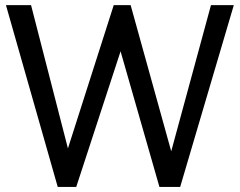

<svg xmlns="http://www.w3.org/2000/svg" viewBox="-20 -735 943 755"><path d="M207 0 3.4 -714.8H102.1L247.1 -151.4L427.2 -714.8H493.7L653.3 -140.1L809.6 -714.8H899.4L688.5 0H606.9L454.1 -533.2L279.8 0Z"/></svg>

Font: Pontano Sans Medium
Style: Regular
Weight: 500
Designer: Vernon Adams
Foundry: Vernon Adams
Version: Version 2.001